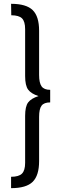

<svg xmlns="http://www.w3.org/2000/svg" viewBox="-20 -853 305 1007"><path d="M38.1 -833Q117.7 -833 151.4 -800Q185.1 -767.1 185.1 -691.9V-460Q185.1 -418 198.2 -399.9Q211.4 -381.8 243.2 -381.8V-315.9Q210.9 -315.9 198 -298.8Q185.1 -281.7 185.1 -240.2V-7.8Q185.1 67.4 151.4 100.6Q117.7 133.8 38.1 133.8V74.2Q78.6 74.2 95.2 57.6Q111.8 41 111.8 1V-245.1Q111.8 -294.9 127.7 -315.9Q143.6 -336.9 182.1 -349.1Q143.6 -361.3 127.7 -382.8Q111.8 -404.3 111.8 -454.1V-700.2Q111.8 -740.2 95.5 -756.6Q79.1 -772.9 39.1 -772.9Z"/></svg>

Font: Fira Sans Compressed Book
Style: Regular
Weight: 350
Width: 1
Designer: Carrois Corporate & Edenspiekermann AG
Foundry: Carrois Corporate GbR & Edenspiekermann AG
Version: Version 4.203;PS 004.203;hotconv 1.0.88;makeotf.lib2.5.64775